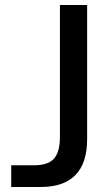

<svg xmlns="http://www.w3.org/2000/svg" viewBox="-20 -749 444 769"><path d="M25 0V-87H116Q173 -87 196.5 -114Q220 -141 220 -200V-729H329V-192Q329 0 142 0Z"/></svg>

Font: Mona Sans Medium
Style: Regular
Weight: 500
Designer: Deni Anggara
Foundry: GitHub
Version: Version 2.000;Glyphs 3.2.3 (3260)